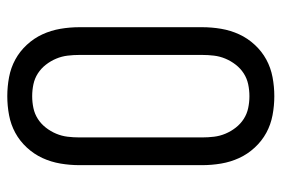

<svg xmlns="http://www.w3.org/2000/svg" viewBox="-146 -638 791 540"><g transform="rotate(-90 250.0 -367.5)"><path d="M250 8Q223 8 196.5 3Q170 -2 147 -14.5Q124 -27 105.5 -47Q87 -67 76 -91Q65 -115 60.5 -141.5Q56 -168 56 -195V-540Q56 -567 60.5 -593.5Q65 -620 76 -644Q87 -668 105.5 -688Q124 -708 147 -720.5Q170 -733 196.5 -738Q223 -743 250 -743Q277 -743 303.5 -738Q330 -733 353 -720.5Q376 -708 394.5 -688Q413 -668 424 -644Q435 -620 439.5 -593.5Q444 -567 444 -540V-195Q444 -168 439.5 -141.5Q435 -115 424 -91Q413 -67 394.5 -47Q376 -27 353 -14.5Q330 -2 303.5 3Q277 8 250 8ZM250 -62Q267 -62 283.5 -65.5Q300 -69 314 -78Q328 -87 338.5 -100.5Q349 -114 355.5 -129.5Q362 -145 364 -161.5Q366 -178 366 -195V-540Q366 -557 364 -573.5Q362 -590 355.5 -605.5Q349 -621 338.5 -634.5Q328 -648 314 -657Q300 -666 283.5 -669.5Q267 -673 250 -673Q233 -673 216.5 -669.5Q200 -666 186 -657Q172 -648 161.5 -634.5Q151 -621 144.5 -605.5Q138 -590 136 -573.5Q134 -557 134 -540V-195Q134 -178 136 -161.5Q138 -145 144.5 -129.5Q151 -114 161.5 -100.5Q172 -87 186 -78Q200 -69 216.5 -65.5Q233 -62 250 -62Z"/></g></svg>

Font: Moesevka
Style: Regular
Weight: 400
Monospace: yes
Designer: Belleve Invis
Foundry: Belleve Invis
Version: Version 32.5.0; ttfautohint (v1.8.4)